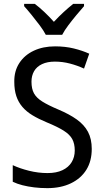

<svg xmlns="http://www.w3.org/2000/svg" viewBox="-20 -964 539 994"><path d="M455 -193Q455 -130 427 -85Q399 -40 347 -15Q295 10 225 10Q189 10 156.5 6Q124 2 96.5 -5Q69 -12 46 -23V-109Q82 -92 130 -80Q178 -68 226 -68Q272 -68 303.5 -83Q335 -98 351 -124.5Q367 -151 367 -185Q367 -220 354 -244Q341 -268 309 -288Q277 -308 221 -331Q180 -348 148.5 -367Q117 -386 96 -410.5Q75 -435 64.5 -466.5Q54 -498 54 -540Q53 -596 80 -637.5Q107 -679 155 -701.5Q203 -724 265 -724Q318 -724 362.5 -713Q407 -702 442 -686L415 -609Q380 -625 342 -635Q304 -645 264 -645Q225 -645 197.5 -632Q170 -619 156.5 -595.5Q143 -572 143 -541Q143 -504 156 -480.5Q169 -457 199.5 -438Q230 -419 282 -397Q339 -373 377.5 -345.5Q416 -318 435.5 -281.5Q455 -245 455 -193ZM217 -784Q205 -807 185.5 -833Q166 -859 144.5 -885.5Q123 -912 105 -932V-944H160Q183 -927 209 -902.5Q235 -878 259 -851Q285 -879 309.5 -901.5Q334 -924 359 -944H415V-932Q398 -913 376 -886.5Q354 -860 334 -833.5Q314 -807 302 -784Z"/></svg>

Font: Noto Sans Arabic SemiCondensed
Style: Regular
Weight: 400
Width: 4
Designer: Monotype Design Team, Nadine Chahine, Nizar Qandah and Khaled Hosny
Foundry: Monotype Imaging Inc.
Version: Version 2.012